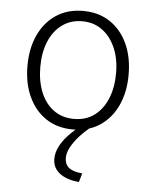

<svg xmlns="http://www.w3.org/2000/svg" viewBox="-50 -505 600 760"><g transform="rotate(5 250.0 -125.0)"><path d="M250 8Q188 8 143 -22Q98 -52 73.5 -105Q49 -158 49 -227Q49 -297 73.5 -350Q98 -403 143 -433Q188 -463 250 -463Q312 -463 357 -433Q402 -403 426.5 -350Q451 -297 451 -227Q451 -158 426.5 -105Q402 -52 357 -22Q312 8 250 8ZM250 -34Q298 -34 331.5 -59Q365 -84 383 -128Q401 -172 401 -228Q401 -287 381.5 -330.5Q362 -374 328.5 -398Q295 -422 250 -422Q204 -422 170 -397Q136 -372 118 -328.5Q100 -285 100 -228Q100 -171 118 -127Q136 -83 170 -58.5Q204 -34 250 -34ZM302 178 292 213Q263 211 239 201Q215 191 201 173.5Q187 156 187 130Q187 103 202 76Q217 49 243.5 23.5Q270 -2 302 -24L325 -10Q299 10 278 33Q257 56 244.5 79Q232 102 232 122Q232 148 249 161.5Q266 175 302 178Z"/></g></svg>

Font: Inconsolata Light
Style: Regular
Weight: 300
Designer: Raph Levien, Cyreal, Brenton Simpson
Foundry: Raph Levien, Cyreal, Google
Version: Version 3.001